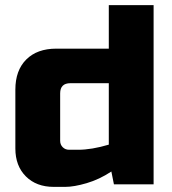

<svg xmlns="http://www.w3.org/2000/svg" viewBox="-20 -720 670 750"><path d="M425 0 415 -50Q368 -19 318.5 -4.5Q269 10 235 10H190Q122 10 81 -31Q40 -72 40 -140V-370Q40 -445 82.5 -487.5Q125 -530 200 -530H405V-700H580V0ZM285 -135Q338 -135 405 -155V-395H255Q215 -395 215 -355V-170Q215 -155 225 -145Q235 -135 250 -135Z"/></svg>

Font: Russo One
Style: Regular
Weight: 400
Designer: Jovanny lemonad
Foundry: Jovanny Lemonad
Version: Version 1.001